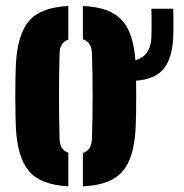

<svg xmlns="http://www.w3.org/2000/svg" viewBox="-20 -630 630 659"><path d="M34.5 -191Q34 -208 33.2 -236.8Q32.5 -265.5 32.5 -298.5Q32.5 -331.5 33 -361.5Q33.5 -391.5 34.5 -410Q40 -511 79.2 -557.8Q118.5 -604.5 214.5 -609.5V-494Q185.5 -484.5 184.5 -448Q182.5 -379 182.5 -300.2Q182.5 -221.5 184.5 -153Q185.5 -115.5 214.5 -106V9.5Q119.5 4.5 79.8 -42.2Q40 -89 34.5 -191ZM264.5 9.5V-105Q294 -114 295.5 -153Q298 -222 298 -300.5Q298 -379 295.5 -448Q294 -486 264.5 -495V-609.5Q329.5 -606.5 367.8 -584.8Q406 -563 424 -520Q442 -477 445.5 -410Q446.5 -393 447 -364Q447.5 -335 447.5 -302Q447.5 -269 447 -239.5Q446.5 -210 445.5 -191Q442 -123.5 424 -80.2Q406 -37 367.8 -15.2Q329.5 6.5 264.5 9.5ZM423.5 -352Q412.5 -352 400.5 -352.2Q388.5 -352.5 379.5 -354V-421Q391 -420.5 401.8 -420Q412.5 -419.5 423.5 -420Q495 -424.5 499.5 -500Q500 -509.5 500.2 -529.8Q500.5 -550 500.2 -570.2Q500 -590.5 499.5 -600H574.5Q575 -590.5 575.2 -570.2Q575.5 -550 575.2 -529.8Q575 -509.5 574.5 -500Q570 -420.5 534.8 -386.2Q499.5 -352 423.5 -352Z"/></svg>

Font: Big Shoulders Stencil Display Black
Style: Regular
Weight: 900
Designer: Patric King
Foundry: XO Type Co
Version: Version 1.000